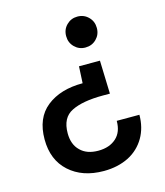

<svg xmlns="http://www.w3.org/2000/svg" viewBox="-107 -643 753 876"><g transform="rotate(-15 269.0 -205.0)"><path d="M340 -561C340 -561 340 -561 340 -561C320 -561 303 -554 289 -540C275 -526 268 -509 268 -488C268 -488 268 -488 268 -488C268 -467 275 -450 289 -436C303 -422 320 -415 340 -415C340 -415 340 -415 340 -415C361 -415 378 -422 392 -436C406 -450 413 -467 413 -488C413 -488 413 -488 413 -488C413 -509 406 -526 392 -540C378 -554 361 -561 340 -561ZM276 151C276 151 276 151 276 151C321 151 360 142 394 125C427 108 453 83 471 52C489 21 498 -15 498 -55C498 -55 391 -55 391 -55C391 -55 391 -55 391 -55C391 -20 381 7 360 26C339 45 311 55 275 55C275 55 275 55 275 55C239 55 211 45 191 25C170 5 160 -23 160 -58C160 -58 160 -58 160 -58C160 -107 177 -140 212 -157C246 -174 295 -183 360 -183C360 -183 393 -183 393 -183C393 -183 388 -340 388 -340C388 -340 289 -340 289 -340C289 -340 285 -261 285 -261C285 -261 285 -261 285 -261C214 -261 158 -244 115 -210C72 -176 51 -125 51 -58C51 -58 51 -58 51 -58C51 7 72 58 113 95C154 132 208 151 276 151Z"/></g></svg>

Font: Girnar Poppins
Style: Medium
Weight: 500
Designer: Ninad Kale (Devanagari), Jonny Pinhorn (Latin)
Foundry: Indian Type Foundry
Version: ""